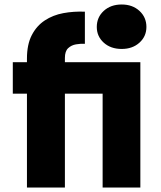

<svg xmlns="http://www.w3.org/2000/svg" viewBox="-20 -835 719 855"><path d="M100 0V-418H37V-558H100V-574Q100 -637 121.5 -678.5Q143 -720 179.5 -744Q216 -768 262 -776.5Q308 -785 358 -783V-640Q339 -641 318.5 -637.5Q298 -634 283.5 -620.5Q269 -607 269 -577V-558H540V-418H269V0ZM437 0V-558H605V0ZM522 -617Q473 -617 442 -645Q411 -673 411 -715Q411 -758 442 -786.5Q473 -815 522 -815Q570 -815 601 -786.5Q632 -758 632 -715Q632 -673 601 -645Q570 -617 522 -617Z"/></svg>

Font: Parkinsans
Style: Bold
Weight: 700
Designer: Red Stone, Indian Type Foundry
Foundry: Indian Type Foundry
Version: Version 1.000